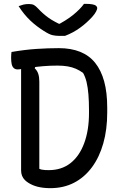

<svg xmlns="http://www.w3.org/2000/svg" viewBox="-20 -971 640 1001"><path d="M539 -384Q539 -296 518.5 -223.5Q498 -151 459 -98.5Q420 -46 365.5 -18Q311 10 242 10Q223 10 206.5 8Q190 6 176 2.5Q162 -1 149.5 -6.5Q137 -12 127 -18.5Q117 -25 110 -32Q100 -42 95 -54.5Q90 -67 90 -82Q90 -150 90 -219.5Q90 -289 90 -360Q90 -431 90 -502Q90 -573 90 -645H173L161 -615Q174 -603 179.5 -586Q185 -569 185 -546Q185 -492 185 -435Q185 -378 185 -321Q185 -264 185 -206Q185 -148 185 -91Q191 -88 198.5 -86.5Q206 -85 215 -84.5Q224 -84 234 -84Q301 -84 347.5 -120.5Q394 -157 419 -224.5Q444 -292 444 -382V-396Q444 -442 441 -478.5Q438 -515 431.5 -542.5Q425 -570 413 -591Q395 -604 375.5 -612.5Q356 -621 332.5 -625Q309 -629 280 -629Q240 -629 205.5 -626Q171 -623 143.5 -619Q116 -615 97.5 -612Q79 -609 72 -609Q60 -609 52 -616Q44 -623 41 -636.5Q38 -650 38 -670Q38 -679 38.5 -686Q39 -693 40 -700Q75 -706 107.5 -710Q140 -714 170.5 -716Q201 -718 230 -719Q259 -720 287 -720Q350 -720 397.5 -701Q445 -682 476 -643.5Q507 -605 523 -547Q539 -489 539 -410ZM319 -784Q314 -784 308.5 -784Q303 -784 297.5 -784Q292 -784 287 -784Q269 -784 252.5 -788Q236 -792 208 -810Q192 -820 174 -833.5Q156 -847 139 -863Q122 -879 106.5 -898Q91 -917 77 -939Q90 -944 102 -947Q114 -950 131 -950Q148 -950 157.5 -944.5Q167 -939 179 -926Q203 -900 232 -879Q261 -858 313 -835L256 -847Q272 -847 288.5 -847Q305 -847 322 -847L266 -834Q324 -863 361 -893Q398 -923 418 -951H424Q447 -951 461 -948.5Q475 -946 481 -940.5Q487 -935 487 -929Q487 -923 481 -911Q475 -899 460 -882Q446 -867 430.5 -853Q415 -839 397 -826Q379 -813 359.5 -802.5Q340 -792 319 -784Z"/></svg>

Font: Recursive Monospace Casual
Style: Regular
Weight: 400
Version: Version 1.047